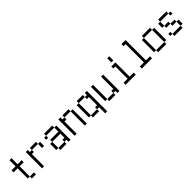

<svg xmlns="http://www.w3.org/2000/svg" viewBox="417 -2365 4166 4166"><g transform="rotate(-45 2500.0 -282.0)"><path d="M375 0V-62.5H250V0ZM375 -375V-437.5H250V-625H187.5V-437.5H62.5V-375H187.5V-62.5H250V-375Z M562.5 -500Q562.5 -500 562.5 0H625Q625 0 625 -375H687.5V-437.5H625V-500ZM875 -437.5Q875 -437.5 875 -312.5H937.5Q937.5 -312.5 937.5 -437.5ZM687.5 -437.5H875V-500H687.5Z M1125 -62.5V0H1312.5V-62.5ZM1125 -62.5V-250H1062.5V-62.5ZM1375 -62.5V0H1437.5V-437.5H1375Q1375 -437.5 1375 -312.5H1125V-250H1375Q1375 -250 1375 -125H1312.5V-62.5ZM1125 -437.5H1062.5V-375H1125ZM1125 -437.5H1375V-500H1125Z M1562.5 -500Q1562.5 -500 1562.5 0H1625Q1625 0 1625 -375H1687.5V-437.5H1625V-500ZM1875 -437.5V0H1937.5V-437.5ZM1687.5 -437.5H1875V-500H1687.5Z M2375 -62.5V125H2437.5Q2437.5 125 2437.5 -500H2375V-437.5H2312.5V-375H2375Q2375 -375 2375 -125H2312.5V-62.5H2125V0H2312.5V-62.5ZM2125 -62.5Q2125 -62.5 2125 -437.5H2062.5Q2062.5 -437.5 2062.5 -62.5ZM2125 -437.5H2312.5V-500H2125Z M2625 -62.5V0H2812.5V-62.5ZM2625 -62.5V-500H2562.5V-62.5ZM2875 -62.5V0H2937.5Q2937.5 0 2937.5 -500H2875Q2875 -500 2875 -125H2812.5V-62.5Z M3437.5 0V-62.5H3312.5V-500H3187.5V-437.5H3250Q3250 -437.5 3250 -62.5H3125V0ZM3250 -687.5Q3250 -687.5 3250 -562.5H3312.5Q3312.5 -562.5 3312.5 -687.5Z M3937.5 0V-62.5H3812.5Q3812.5 -62.5 3812.5 -687.5H3687.5V-625H3750V-62.5H3625V0Z M4125 -62.5V0H4375V-62.5ZM4125 -62.5Q4125 -62.5 4125 -437.5H4062.5Q4062.5 -437.5 4062.5 -62.5ZM4375 -62.5H4437.5Q4437.5 -62.5 4437.5 -437.5H4375Q4375 -437.5 4375 -62.5ZM4125 -437.5H4375V-500H4125Z M4937.5 -375V-437.5H4875V-375ZM4625 -62.5V0H4875V-62.5ZM4625 -62.5V-125H4562.5V-62.5ZM4875 -62.5H4937.5Q4937.5 -62.5 4937.5 -187.5H4875Q4875 -187.5 4875 -62.5ZM4875 -187.5V-250H4750V-187.5ZM4750 -250V-312.5H4625V-250ZM4625 -312.5Q4625 -312.5 4625 -437.5H4562.5Q4562.5 -437.5 4562.5 -312.5ZM4625 -437.5H4875V-500H4625Z"/></g></svg>

Font: Unifont
Style: Medium
Weight: 500
Version: Version 9.0.06